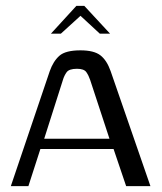

<svg xmlns="http://www.w3.org/2000/svg" viewBox="-20 -636 554 656"><path d="M17 0 150 -393Q162 -427 183 -445.5Q204 -464 255 -464Q301 -464 323 -447Q345 -430 358 -393L494 0H411L368 -127H118L77 0ZM131 -162H354L288 -363Q283 -378 275 -389.5Q267 -401 243 -401Q216 -401 207.5 -389Q199 -377 195 -363ZM154 -521 241 -616H268L356 -521H321L255 -582L188 -521Z"/></svg>

Font: Genos
Style: Regular
Weight: 400
Designer: Robert E. Leuschke
Foundry: Robert E. Leuschke
Version: Version 1.010